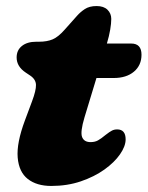

<svg xmlns="http://www.w3.org/2000/svg" viewBox="-20 -602 488 635"><path d="M80 -352 65 -362Q35 -382 35 -412Q35 -436 52.5 -450Q70 -464 100 -464H109Q135.5 -464 154 -471.8Q172.5 -479.5 194 -504L235 -550Q245 -561.5 260.2 -571.8Q275.5 -582 299.5 -582Q323 -582 335.5 -569.8Q348 -557.5 348 -539.5Q348 -525 344.5 -504Q341 -483 333.5 -458H414Q448 -458 448 -421Q448 -386 423 -365Q398 -344 356 -344H299L259.5 -214Q245 -165.5 251.5 -148.8Q258 -132 279.5 -132Q294 -132 304.2 -137.8Q314.5 -143.5 329.5 -156Q343 -166.5 350.5 -170.2Q358 -174 367.5 -174Q395.5 -174 395.5 -141Q395.5 -118.5 377 -91.8Q358.5 -65 325.2 -41.2Q292 -17.5 247.2 -2.2Q202.5 13 149.5 13Q101.5 13 72 -10Q42.5 -33 38.5 -81Q34.5 -129 62.5 -204L86 -267Q99.5 -303 99 -321.2Q98.5 -339.5 80 -352Z"/></svg>

Font: Fraunces 9pt SuperSoft Black
Style: Italic
Weight: 900
Italic angle: -16°
Version: Version 1.000;[0bf87f6ff]